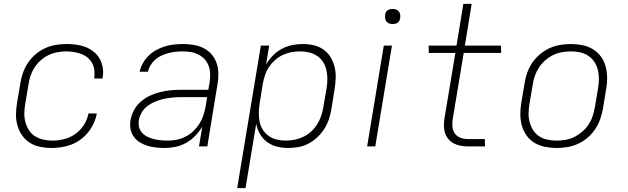

<svg xmlns="http://www.w3.org/2000/svg" viewBox="-20 -755 3240 990"><path d="M245 8Q215 8 186 2Q157 -4 133.5 -19Q110 -34 94 -57Q78 -80 70 -108Q62 -136 62.5 -165.5Q63 -195 68 -226L85 -326Q89 -353 98.5 -380Q108 -407 124.5 -431.5Q141 -456 164 -475.5Q187 -495 213.5 -507Q240 -519 268 -523.5Q296 -528 323 -528Q349 -528 374.5 -524.5Q400 -521 422.5 -512Q445 -503 464 -487.5Q483 -472 494.5 -451Q506 -430 510 -405Q514 -380 509 -354V-350H466V-353Q469 -373 466.5 -393Q464 -413 455 -429.5Q446 -446 431.5 -458Q417 -470 398.5 -477Q380 -484 360.5 -487Q341 -490 320 -490Q298 -490 274.5 -485.5Q251 -481 229.5 -470.5Q208 -460 189.5 -443.5Q171 -427 158 -407Q145 -387 137.5 -364.5Q130 -342 127 -319L110 -219Q106 -195 105.5 -171Q105 -147 111 -125Q117 -103 129 -84Q141 -65 160 -53Q179 -41 202 -35.5Q225 -30 249 -30Q279 -30 310 -37.5Q341 -45 368 -64Q395 -83 413 -111.5Q431 -140 436 -170H479Q475 -145 463.5 -120Q452 -95 435 -73.5Q418 -52 395.5 -35.5Q373 -19 348 -9.5Q323 0 296.5 4Q270 8 245 8Z M830 8Q807 8 784 5.5Q761 3 740 -3.5Q719 -10 700.5 -21.5Q682 -33 669.5 -50.5Q657 -68 653 -90.5Q649 -113 653 -137Q658 -163 671.5 -188Q685 -213 706.5 -231.5Q728 -250 754 -262Q780 -274 806.5 -280.5Q833 -287 859.5 -289.5Q886 -292 912 -292H1054L1061 -331Q1064 -352 1063.5 -374Q1063 -396 1056 -415Q1049 -434 1035.5 -449Q1022 -464 1003.5 -473.5Q985 -483 964 -486.5Q943 -490 921 -490Q903 -490 885 -488Q867 -486 849 -481.5Q831 -477 813.5 -469Q796 -461 781.5 -448.5Q767 -436 756.5 -419Q746 -402 743 -385H700Q705 -408 717 -429.5Q729 -451 747 -468.5Q765 -486 786.5 -497.5Q808 -509 831 -516Q854 -523 877.5 -525.5Q901 -528 924 -528Q951 -528 978.5 -523.5Q1006 -519 1029.5 -507Q1053 -495 1070 -476Q1087 -457 1096 -432Q1105 -407 1106 -379.5Q1107 -352 1102 -324L1049 0H1006L1023 -102Q1008 -77 987 -55Q966 -33 940 -18.5Q914 -4 886 2Q858 8 830 8ZM844 -30Q867 -30 890.5 -34.5Q914 -39 936 -50Q958 -61 976 -78Q994 -95 1007.5 -116Q1021 -137 1028.5 -160Q1036 -183 1040 -205L1048 -254H913Q891 -254 869.5 -252Q848 -250 826.5 -245.5Q805 -241 783.5 -232.5Q762 -224 743 -210.5Q724 -197 712 -177Q700 -157 696 -136Q693 -117 697 -100Q701 -83 712.5 -70.5Q724 -58 740 -50Q756 -42 772.5 -38Q789 -34 807.5 -32Q826 -30 844 -30Z M1203 215 1325 -520H1368L1352 -422Q1366 -447 1387 -468.5Q1408 -490 1433.5 -503.5Q1459 -517 1486.5 -522.5Q1514 -528 1541 -528Q1570 -528 1598 -521.5Q1626 -515 1648.5 -499Q1671 -483 1685 -459.5Q1699 -436 1705.5 -409Q1712 -382 1711 -353Q1710 -324 1705 -294L1689 -194Q1685 -168 1676.5 -142Q1668 -116 1653 -92Q1638 -68 1617 -48Q1596 -28 1571.5 -15Q1547 -2 1520 3Q1493 8 1466 8Q1436 8 1408 1Q1380 -6 1357.5 -22.5Q1335 -39 1320.5 -64Q1306 -89 1301 -117L1246 215ZM1454 -30Q1476 -30 1499 -34.5Q1522 -39 1544 -49.5Q1566 -60 1584 -76.5Q1602 -93 1615 -113.5Q1628 -134 1635.5 -156Q1643 -178 1647 -201L1664 -301Q1668 -325 1668 -348.5Q1668 -372 1663 -394Q1658 -416 1646 -435Q1634 -454 1615.5 -466.5Q1597 -479 1574.5 -484.5Q1552 -490 1528 -490Q1506 -490 1483.5 -486Q1461 -482 1439 -472Q1417 -462 1398.5 -445.5Q1380 -429 1367 -409.5Q1354 -390 1346.5 -367.5Q1339 -345 1335 -323L1319 -223Q1315 -199 1314.5 -175Q1314 -151 1318.5 -128.5Q1323 -106 1335 -86.5Q1347 -67 1365.5 -54Q1384 -41 1407 -35.5Q1430 -30 1454 -30Z M1873 0 1959 -520H2001L1915 0ZM2005 -631Q1995 -631 1986.5 -634Q1978 -637 1972.5 -644Q1967 -651 1966 -660.5Q1965 -670 1966 -680Q1967 -686 1970 -692Q1973 -698 1979 -702Q1985 -706 1991.5 -707.5Q1998 -709 2004 -709Q2014 -709 2022.5 -706Q2031 -703 2036.5 -696Q2042 -689 2043.5 -679.5Q2045 -670 2043 -660Q2042 -654 2039 -648Q2036 -642 2030.5 -638Q2025 -634 2018 -632.5Q2011 -631 2005 -631Z M2481 0H2394Q2374 0 2355 -3.5Q2336 -7 2320 -15.5Q2304 -24 2292 -38Q2280 -52 2274.5 -69.5Q2269 -87 2269 -106.5Q2269 -126 2272 -146L2328 -482H2191L2190 -520H2334L2369 -735H2412L2377 -520H2563L2564 -482H2371L2314 -139Q2311 -120 2313 -100Q2315 -80 2326 -65.5Q2337 -51 2355 -44.5Q2373 -38 2393 -38H2480Z M2849 8Q2819 8 2789.5 2Q2760 -4 2736 -18.5Q2712 -33 2695.5 -56Q2679 -79 2671 -107Q2663 -135 2663 -165Q2663 -195 2668 -226L2685 -326Q2689 -353 2698.5 -380Q2708 -407 2724.5 -431.5Q2741 -456 2764.5 -475.5Q2788 -495 2814.5 -507Q2841 -519 2869 -523.5Q2897 -528 2924 -528Q2954 -528 2983.5 -522Q3013 -516 3037 -501.5Q3061 -487 3078 -464Q3095 -441 3102.5 -413Q3110 -385 3110.5 -355Q3111 -325 3105 -294L3089 -194Q3084 -167 3074.5 -140Q3065 -113 3048.5 -88.5Q3032 -64 3009 -44.5Q2986 -25 2959.5 -13Q2933 -1 2904.5 3.5Q2876 8 2849 8ZM2850 -30Q2872 -30 2895.5 -34Q2919 -38 2940.5 -48.5Q2962 -59 2981.5 -75.5Q3001 -92 3014.5 -112.5Q3028 -133 3035.5 -155.5Q3043 -178 3047 -201L3064 -301Q3068 -325 3068 -349Q3068 -373 3062.5 -395Q3057 -417 3044.5 -436Q3032 -455 3013 -467.5Q2994 -480 2971.5 -485Q2949 -490 2924 -490Q2902 -490 2878.5 -486Q2855 -482 2833 -471.5Q2811 -461 2792 -444.5Q2773 -428 2759.5 -407.5Q2746 -387 2738 -364.5Q2730 -342 2727 -319L2710 -219Q2706 -195 2705.5 -171Q2705 -147 2711 -125Q2717 -103 2729 -84Q2741 -65 2760 -52.5Q2779 -40 2802 -35Q2825 -30 2850 -30Z"/></svg>

Font: Iosevka Aile XLt Obl
Style: Regular
Weight: 200
Italic angle: -9°
Designer: Belleve Invis
Foundry: Belleve Invis
Version: Version 31.1.0; ttfautohint (v1.8.4)